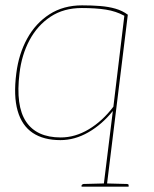

<svg xmlns="http://www.w3.org/2000/svg" viewBox="-20 -518 575 718"><path d="M367 180 402 -103Q362 -53 311 -23.5Q260 6 206 6Q143 6 102.5 -21Q62 -48 46 -103.5Q30 -159 41 -244Q50 -316 81.5 -373.5Q113 -431 165 -464.5Q217 -498 287 -498Q323 -498 354.5 -495.5Q386 -493 412 -485.5Q438 -478 458 -463L379 180ZM207 -4Q261 -4 312 -34.5Q363 -65 404 -119L445 -459Q414 -476 376 -482Q338 -488 286 -488Q218 -488 169 -455.5Q120 -423 90.5 -368Q61 -313 53 -244Q38 -122 77.5 -63Q117 -4 207 -4ZM285 180V175Q286 173 288.5 171.5Q291 170 293 170L370 168V180ZM376 180 378 168 455 170Q457 170 459.5 171.5Q462 173 461 175V180Z"/></svg>

Font: Aleo Thin
Style: Italic
Weight: 250
Italic angle: -7°
Designer: Alessio Laiso
Foundry: Alessio Laiso
Version: Version 2.001;gftools[0.9.29]